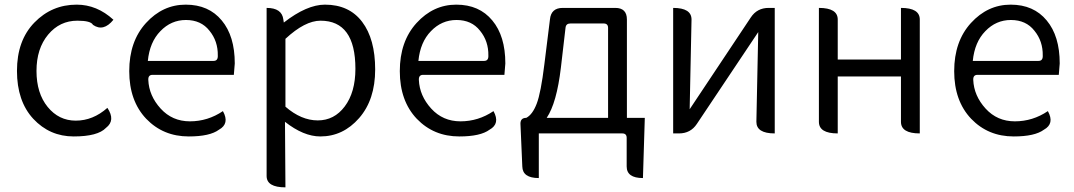

<svg xmlns="http://www.w3.org/2000/svg" viewBox="-20 -574 4621 826"><path d="M442 -110Q478 -56 436 -24Q401 13 297 13Q194 13 123 -63Q53 -139 53 -269Q53 -400 128 -477Q203 -554 310 -554Q397 -554 468 -489Q425 -436 380 -467Q371 -485 313 -485Q237 -485 187 -425Q137 -365 137 -269Q137 -173 185 -114Q233 -55 306 -55Q380 -55 442 -110Z M792 13Q682 13 609 -63Q536 -140 536 -268Q536 -396 608 -475Q680 -554 779 -554Q878 -554 934 -486Q990 -419 990 -301L986 -252H636Q617 -252 618 -230Q621 -162 671 -107Q721 -52 797 -52Q874 -52 939 -96Q969 -42 922 -16Q883 13 792 13ZM616 -312H899Q918 -312 917 -335Q918 -397 881 -442Q845 -488 780 -488Q716 -488 670 -440Q624 -393 616 -312Z M1208 232Q1127 232 1127 183V-540Q1193 -540 1199 -490L1201 -477Q1300 -554 1378 -554Q1482 -554 1538 -480Q1594 -406 1594 -275Q1594 -145 1525 -66Q1456 13 1358 13Q1286 13 1206 -50L1208 232ZM1208 -115Q1276 -56 1347 -56Q1418 -56 1463 -116Q1509 -177 1509 -278Q1509 -485 1359 -485Q1292 -485 1208 -407Z M1956 13Q1846 13 1773 -63Q1700 -140 1700 -268Q1700 -396 1772 -475Q1844 -554 1943 -554Q2042 -554 2098 -486Q2154 -419 2154 -301L2150 -252H1800Q1781 -252 1782 -230Q1785 -162 1835 -107Q1885 -52 1961 -52Q2038 -52 2103 -96Q2133 -42 2086 -16Q2047 13 1956 13ZM1780 -312H2063Q2082 -312 2081 -335Q2082 -397 2045 -442Q2009 -488 1944 -488Q1880 -488 1834 -440Q1788 -393 1780 -312Z M2393 -283Q2375 -131 2332 -67H2596V-454Q2596 -473 2577 -473H2434Q2415 -473 2413 -455ZM2298 0V192Q2228 192 2227 142L2219 -42Q2219 -67 2244 -67Q2271 -81 2289 -128Q2307 -175 2322 -298L2346 -491Q2351 -540 2401 -540H2627Q2677 -540 2677 -490V-67H2754L2746 192Q2676 192 2676 142V19Q2676 0 2657 0Z M2876 0V-540Q2955 -540 2955 -490L2947 -104L3210 -499Q3237 -540 3287 -540H3313V0Q3234 0 3234 -50L3242 -436L2978 -41Q2951 0 2901 0Z M3584 0Q3503 0 3503 -50V-540Q3584 -540 3584 -490V-318H3856V-540Q3937 -540 3937 -490V0Q3856 0 3856 -50V-245H3584V0Z M4341 13Q4231 13 4158 -63Q4085 -140 4085 -268Q4085 -396 4157 -475Q4229 -554 4328 -554Q4427 -554 4483 -486Q4539 -419 4539 -301L4535 -252H4185Q4166 -252 4167 -230Q4170 -162 4220 -107Q4270 -52 4346 -52Q4423 -52 4488 -96Q4518 -42 4471 -16Q4432 13 4341 13ZM4165 -312H4448Q4467 -312 4466 -335Q4467 -397 4430 -442Q4394 -488 4329 -488Q4265 -488 4219 -440Q4173 -393 4165 -312Z"/></svg>

Font: Swei Half Moon CJK TC
Style: DemiLight
Weight: 350
Version: Version 2.125